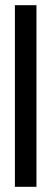

<svg xmlns="http://www.w3.org/2000/svg" viewBox="-20 -645 198 740"><path d="M120.5 75V-625H37.5V75Z"/></svg>

Font: Charger
Style: Bd
Weight: 400
Designer: Jasper
Foundry: Cannot Into Space Fonts
Version: Version 0.98